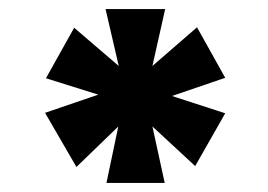

<svg xmlns="http://www.w3.org/2000/svg" viewBox="-20 -760 588 422"><path d="M315 -615 413 -700 475 -589 358 -549 475 -511 409 -395 315 -482 342 -358H214L240 -482L148 -393L79 -512L196 -552L81 -588L143 -699L241 -615L212 -740H343Z"/></svg>

Font: Parkinsans ExtraBold
Style: Regular
Weight: 800
Designer: Red Stone, Indian Type Foundry
Foundry: Indian Type Foundry
Version: Version 1.000